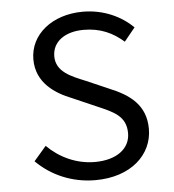

<svg xmlns="http://www.w3.org/2000/svg" viewBox="-50 -715 700 773"><g transform="rotate(-5 300.0 -328.0)"><path d="M305 12C449 12 537 -71 537 -175C537 -272 473 -317 392 -350L300 -390C244 -413 183 -436 183 -499C183 -558 234 -595 310 -595C378 -595 428 -571 471 -533L515 -587C467 -635 395 -668 313 -668C188 -668 98 -594 98 -494C98 -398 174 -351 240 -325L334 -284C401 -255 452 -235 452 -165C452 -104 399 -61 309 -61C234 -61 166 -94 117 -143L67 -85C126 -26 209 12 305 12Z"/></g></svg>

Font: Hasklig
Style: Regular
Weight: 400
Monospace: yes
Designer: Paul D. Hunt, Teo Tuominen
Foundry: Adobe Systems Incorporated
Version: Version 2.030;PS 1.0;hotconv 16.6.51;makeotf.lib2.5.65220